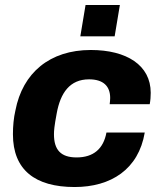

<svg xmlns="http://www.w3.org/2000/svg" viewBox="-20 -740 652 772"><path d="M303 -594H441L462 -720H324ZM280 12C426 12 537 -59 562 -207H408C396 -142 356 -107 288 -107C224 -107 197 -138 197 -200C197 -214 198 -231 208 -284C223 -367 261 -421 338 -421C395 -421 423 -394 423 -346C423 -338 422 -330 421 -321H582C585 -337 586 -352 586 -367C586 -478 489 -539 345 -539C180 -539 71 -447 42 -296C35 -266 32 -233 32 -200C32 -57 121 12 280 12Z"/></svg>

Font: Archivo ExtraBold
Style: Italic
Weight: 800
Italic angle: -10°
Designer: Hector Gatti
Foundry: Omnibus-Type
Version: Version 2.001